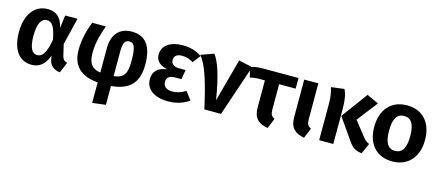

<svg xmlns="http://www.w3.org/2000/svg" viewBox="-55 -1180 4588 2008"><g transform="rotate(15 2238.5 -176.0)"><path d="M273 -590C124 -590 41 -461 41 -282C41 -84 125 17 257 17C348 17 401 -39 435 -129L443 -84C456 -23 501 9 563 17L612 -99C580 -107 564 -123 555 -157L526 -279L597 -572H464L445 -433C423 -539 367 -590 273 -590ZM292 -476C348 -476 380 -434 406 -293C378 -133 335 -96 287 -96C233 -96 198 -148 198 -282C198 -414 234 -476 292 -476Z M1406 -291C1406 -495 1329 -590 1182 -590C1049 -590 973 -503 973 -354V-91C879 -104 841 -156 841 -273C841 -384 872 -482 904 -572H756C724 -488 692 -383 692 -261C692 -100 778 0 973 16V238L1117 220V16C1314 -1 1406 -95 1406 -291ZM1117 -91V-356C1117 -464 1144 -484 1184 -484C1235 -484 1257 -445 1257 -288C1257 -154 1226 -103 1117 -91Z M1734 -590C1602 -590 1513 -530 1513 -432C1513 -365 1556 -322 1642 -305C1546 -293 1491 -247 1491 -159C1491 -44 1592 17 1733 17C1824 17 1902 -9 1959 -52L1894 -139C1845 -109 1803 -94 1752 -94C1684 -94 1651 -125 1651 -171C1651 -219 1678 -244 1749 -244H1811L1828 -347H1756C1700 -347 1669 -374 1669 -415C1669 -458 1700 -482 1753 -482C1802 -482 1837 -469 1877 -446L1941 -528C1884 -569 1818 -590 1734 -590Z M2074 -590 1934 -540C2009 -459 2063 -270 2124 0H2304L2492 -556L2343 -589L2217 -124C2178 -375 2126 -525 2074 -590Z M2990 -457V-572H2614C2543 -572 2510 -567 2470 -550L2497 -444C2530 -454 2545 -456 2600 -457H2657V-163C2657 -52 2708 -2 2813 17L2858 -94C2824 -111 2811 -131 2811 -184V-457Z M3205 -572H3052V-164C3052 -53 3104 -3 3207 17L3253 -94C3218 -111 3205 -131 3205 -184Z M3861 -530 3734 -589 3525 -305 3682 -80C3726 -13 3767 11 3831 17L3882 -97C3857 -107 3839 -119 3818 -145L3689 -308ZM3484 -586 3342 -568C3355 -528 3367 -473 3367 -406V0H3520V-372C3520 -491 3504 -546 3484 -586Z M4162 -590C3990 -590 3887 -469 3887 -286C3887 -96 3991 17 4161 17C4333 17 4436 -105 4436 -286C4436 -476 4333 -590 4162 -590ZM4162 -475C4237 -475 4276 -418 4276 -286C4276 -156 4237 -97 4161 -97C4086 -97 4047 -154 4047 -286C4047 -417 4086 -475 4162 -475Z"/></g></svg>

Font: Glow Sans TC Normal
Style: Bold
Weight: 700
Designer: Ryoko NISHIZUKA (kana, bopomofo & ideographs); Paul D. Hunt (Latin, Greek & Cyrillic); Sandoll Communications, Soo-young
Version: Version 0.93